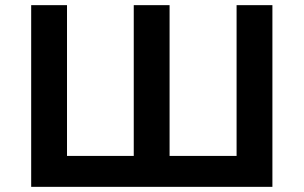

<svg xmlns="http://www.w3.org/2000/svg" viewBox="-20 -725 1178 745"><path d="M101 0V-705H240V-120H499V-705H638V-120H898V-705H1037V0Z"/></svg>

Font: Nunito Sans 6pt
Style: Bold
Weight: 700
Version: Version 3.101;gftools[0.9.27]